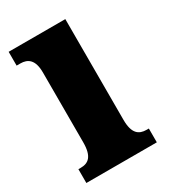

<svg xmlns="http://www.w3.org/2000/svg" viewBox="-140 -606 594 675"><g transform="rotate(-30 156.5 -268.0)"><path d="M10 0H296V-56H287C256 -56 234 -71 234 -127V-536H4V-480H19C49 -480 72 -465 72 -413V-129C72 -72 51 -56 19 -56H10Z"/></g></svg>

Font: Noto Serif Devanagari ExtraCondensed Black
Style: Regular
Weight: 900
Width: 2
Designer: Universal Thirst, Indian Type Foundry and the Monotype Design Team
Foundry: Monotype Imaging Inc.
Version: Version 2.004